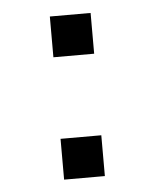

<svg xmlns="http://www.w3.org/2000/svg" viewBox="-38 -425 369 458"><g transform="rotate(-5 146.5 -195.5)"><path d="M97.7 0V-97.7H195.3V0ZM97.7 -293V-390.6H195.3V-293Z"/></g></svg>

Font: BabelStone Zanabazar
Style: Regular
Weight: 400
Designer: Andrew West
Foundry: Andrew West
Version: Version 10.002;August 6, 2021